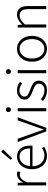

<svg xmlns="http://www.w3.org/2000/svg" viewBox="1190 -1988 811 3230"><g transform="rotate(-90 1595.0 -373.5)"><path d="M90 0V-481H133L139 -392H141Q197 -493 278 -493Q307 -493 326 -483L315 -437Q294 -445 271 -445Q191 -445 142 -324V0Z M695 -725 549 -574 521 -600 657 -759ZM760 -270Q760 -250 757 -232H413Q415 -139 466 -85Q517 -31 592 -31Q660 -31 719 -73L740 -36Q665 12 587 12Q491 12 427 -56.5Q363 -125 363 -240Q363 -353 425.5 -423Q488 -493 574 -493Q661 -493 710.5 -434Q760 -375 760 -270ZM415 -273H712Q712 -360 675.5 -405Q639 -450 574 -450Q515 -450 469 -404Q423 -358 415 -273Z M999 0 820 -481H875L980 -185Q1002 -117 1028 -46H1032L1080 -185L1185 -481H1236L1060 0Z M1324 -638Q1324 -656 1336 -668Q1348 -680 1365 -680Q1382 -680 1394 -668Q1406 -656 1406 -638Q1406 -619 1394 -606.5Q1382 -594 1365 -594Q1348 -594 1336 -606.5Q1324 -619 1324 -638ZM1338 0V-481H1390V0Z M1689 12Q1590 12 1512 -55L1540 -91Q1612 -31 1691 -31Q1743 -31 1772.5 -57Q1802 -83 1802 -122Q1802 -143 1792.5 -159.5Q1783 -176 1764 -188.5Q1745 -201 1728 -209Q1711 -217 1686 -226Q1652 -238 1631 -247.5Q1610 -257 1584.5 -273Q1559 -289 1546.5 -312Q1534 -335 1534 -364Q1534 -419 1576 -456Q1618 -493 1691 -493Q1768 -493 1831 -443L1805 -407Q1744 -451 1691 -451Q1640 -451 1612.5 -426.5Q1585 -402 1585 -367Q1585 -348 1593.5 -333Q1602 -318 1621.5 -306.5Q1641 -295 1655 -289Q1669 -283 1698 -272Q1780 -241 1806 -221Q1853 -185 1853 -125Q1853 -67 1809 -27.5Q1765 12 1689 12Z M1964 -638Q1964 -656 1976 -668Q1988 -680 2005 -680Q2022 -680 2034 -668Q2046 -656 2046 -638Q2046 -619 2034 -606.5Q2022 -594 2005 -594Q1988 -594 1976 -606.5Q1964 -619 1964 -638ZM1978 0V-481H2030V0Z M2171 -240Q2171 -356 2234 -424.5Q2297 -493 2388 -493Q2479 -493 2542.5 -424.5Q2606 -356 2606 -240Q2606 -125 2542.5 -56.5Q2479 12 2388 12Q2297 12 2234 -56.5Q2171 -125 2171 -240ZM2388 -33Q2460 -33 2506 -90.5Q2552 -148 2552 -240Q2552 -332 2506 -390.5Q2460 -449 2388 -449Q2317 -449 2270.5 -390.5Q2224 -332 2224 -240Q2224 -148 2270.5 -90.5Q2317 -33 2388 -33Z M2746 0V-481H2789L2795 -408H2797Q2882 -493 2962 -493Q3108 -493 3108 -308V0H3056V-301Q3056 -377 3031 -412.5Q3006 -448 2950 -448Q2910 -448 2876.5 -427.5Q2843 -407 2798 -360V0Z"/></g></svg>

Font: Assistant Light
Style: Regular
Weight: 300
Designer: Hebrew By Ben Nathan, Latin by Paul Hunt
Version: Version 2.001;PS 002.001;hotconv 1.0.88;makeotf.lib2.5.64775